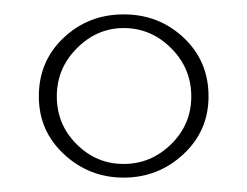

<svg xmlns="http://www.w3.org/2000/svg" viewBox="-20 -805 344 267"><path d="M34 -671Q34 -720 68.5 -752.5Q103 -785 152 -785Q201 -785 235.5 -752.5Q270 -720 270 -671Q270 -623 235 -590.5Q200 -558 152 -558Q104 -558 69 -590.5Q34 -623 34 -671ZM152 -766Q115 -766 87 -738Q59 -710 59 -671Q59 -632 86.5 -604.5Q114 -577 152 -577Q190 -577 218 -604.5Q246 -632 246 -671Q246 -710 218 -738Q190 -766 152 -766Z"/></svg>

Font: Gloock
Style: Regular
Weight: 400
Designer: Duarte Pinto
Foundry: Duarte Pinto
Version: Version 1.000